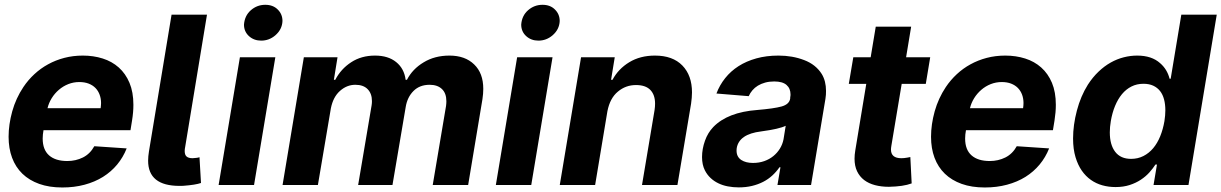

<svg xmlns="http://www.w3.org/2000/svg" viewBox="-20 -790 5216 820"><path d="M246.1 10.7Q190.3 10.7 147.5 -4.6Q104.8 -19.9 75.6 -48.1Q46.5 -76.3 31.6 -116.3Q16.7 -156.2 16.7 -206Q16.7 -258.2 32.3 -314.6Q47.9 -370.4 79.9 -418.3Q100.1 -448.5 126.8 -473.2Q153.4 -497.9 185.4 -515.4Q217.3 -533 254.6 -542.8Q291.9 -552.6 333.8 -552.6Q379.3 -552.6 418.7 -540.1Q458.1 -527.7 487.2 -501.8Q516.3 -475.9 533 -436.3Q549.7 -396.7 549.7 -342.3Q549.7 -326.7 548.3 -310.2Q546.9 -293.7 544 -275.6L537.3 -234H165.8Q164.1 -224.8 163.2 -215.7Q162.3 -206.7 162.3 -198.2Q162.3 -150.6 189.6 -126.4Q217 -102.3 267.4 -102.3Q303.6 -102.3 334.2 -117.5Q364.7 -132.8 382.8 -165.5L521 -156.2Q506 -118.3 480.5 -87.4Q454.9 -56.5 419.9 -34.6Q384.9 -12.8 341.1 -1.1Q297.2 10.7 246.1 10.7ZM409.8 -327.8Q410.5 -333.5 411 -339Q411.6 -344.5 411.6 -349.8Q411.6 -369 405.5 -385.5Q399.5 -402 387.8 -414.1Q376.1 -426.1 358.7 -432.9Q341.3 -439.6 318.5 -439.6Q294 -439.6 271.7 -430.8Q249.3 -421.9 231.4 -406.4Q213.4 -391 200.8 -370.6Q188.2 -350.1 182.9 -327.8Z M746.8 3.9Q612.6 3.9 612.6 -103.7Q612.6 -112.9 613.5 -122.7Q614.3 -132.5 616.1 -143.1L712.7 -727.3H864L771 -163.4Q768.8 -153.1 768.8 -145.2Q768.8 -128.2 777.2 -121.3Q785.5 -114.3 802.6 -114.3Q823.9 -115.4 832 -118.6L838.4 -8.5Q815.7 -0.4 762.4 3.6Z M1095.5 -616.5Q1064.6 -616.5 1043.3 -635.7Q1022 -655.2 1022 -685Q1024.9 -723 1051.1 -746.1Q1077.8 -769.5 1112.9 -769.5Q1146.3 -769.5 1166.2 -749.3Q1186.4 -729.4 1186.4 -700.3Q1185 -664.1 1155.5 -638.8Q1129.3 -616.5 1095.5 -616.5ZM1065 0H913.7L1004.6 -545.5H1155.9Z M1979.4 0H1828.1L1884.9 -337Q1885.7 -342.7 1886 -347.7Q1886.4 -352.6 1886.4 -357.6Q1886.4 -391.7 1867.4 -409.8Q1848.4 -427.9 1815 -427.9Q1772.4 -427.9 1746.1 -401.6Q1719.5 -375 1712.7 -333.1L1656.2 0H1509.6L1567.1 -340.2Q1567.8 -345.2 1568.2 -349.6Q1568.5 -354 1568.5 -358.3Q1568.5 -390.3 1550.2 -409.1Q1532 -427.9 1497.5 -427.9Q1461.3 -427.9 1431.8 -401.6Q1402.7 -375.7 1393.1 -327.4L1337.7 0H1186.8L1277.7 -545.5H1421.5L1405.9 -449.2H1411.9Q1436.1 -495.7 1479.8 -524.1Q1523.1 -552.6 1581.7 -552.6Q1637.8 -552.6 1671.9 -524.9Q1706.3 -497.2 1712.4 -449.2H1718Q1741.8 -495.4 1789.4 -523.8Q1836.6 -552.6 1899.5 -552.6Q1966.3 -552.6 2005 -514.9Q2044 -477.6 2044 -410.5Q2044 -400.2 2043.1 -389.2Q2042.3 -378.2 2040.5 -366.8Z M2279.5 -616.5Q2248.6 -616.5 2227.3 -635.7Q2206 -655.2 2206 -685Q2208.8 -723 2235.1 -746.1Q2261.7 -769.5 2296.9 -769.5Q2330.3 -769.5 2350.1 -749.3Q2370.4 -729.4 2370.4 -700.3Q2369 -664.1 2339.5 -638.8Q2313.2 -616.5 2279.5 -616.5ZM2248.9 0H2097.7L2188.6 -545.5H2339.8Z M2873.2 0H2721.9L2775.6 -320.3Q2777.7 -334.5 2777.7 -347.3Q2777.7 -384.9 2757.5 -405.9Q2737.2 -426.8 2696.4 -426.8Q2652.3 -426.8 2619 -398.8Q2585.2 -371.1 2574.2 -315.3L2521.7 0H2370.7L2461.6 -545.5H2605.5L2589.8 -449.2H2595.9Q2620.7 -495.7 2667.3 -524.1Q2713.8 -552.6 2777.3 -552.6Q2853 -552.6 2894.2 -510.3Q2935.4 -468 2935.4 -395.2Q2935.4 -383.9 2934.3 -372Q2933.2 -360.1 2931.5 -347.3Z M3135.3 10.3Q3110.8 10.3 3088.6 6Q3066.4 1.8 3047.8 -7.3Q3029.1 -16.3 3014.6 -30Q3000 -43.7 2990.4 -62.5Q2978.3 -86.3 2978.3 -119.3Q2978.3 -153.8 2990.8 -188.9Q3002.8 -223 3026.3 -247.5Q3087.4 -310.7 3214.1 -320.3Q3285.5 -326.3 3317.8 -335.2Q3351.2 -344.5 3354.8 -369.3Q3354.8 -372.2 3354.9 -374.3Q3355.1 -376.4 3355.5 -378.2Q3355.8 -380 3356 -381.9Q3356.2 -383.9 3356.2 -386.4Q3356.2 -412.3 3339.1 -427.2Q3322.1 -442.1 3286.6 -442.1Q3265.3 -442.1 3247.9 -437.3Q3230.5 -432.5 3216.8 -424.2Q3203.1 -415.8 3193.4 -404.3Q3183.6 -392.8 3177.6 -379.3L3039.8 -390.6Q3053.3 -426.5 3077.1 -456.3Q3100.9 -486.2 3134.2 -507.5Q3167.6 -528.8 3210.4 -540.7Q3253.2 -552.6 3304.7 -552.6Q3364.7 -552.6 3414.4 -533.4Q3464.1 -514.6 3489.7 -473.7Q3507.8 -443.9 3507.8 -401.6Q3507.8 -393.5 3507.3 -385.1Q3506.7 -376.8 3505.3 -367.9L3443.9 0H3300.4L3313.2 -75.6H3308.9Q3295.8 -56.5 3278.4 -40.5Q3261 -24.5 3239.2 -13.3Q3217.3 -2.1 3191.4 4.1Q3165.5 10.3 3135.3 10.3ZM3196 -94.1Q3221.9 -94.1 3244 -101.9Q3266 -109.7 3282.8 -123.4Q3299.7 -137.1 3310.9 -155.4Q3322.1 -173.7 3326.3 -195L3335.6 -252.8Q3308.9 -239.3 3230.5 -228.7Q3136.4 -217.3 3126.4 -157.3Q3126.1 -154.5 3125.9 -151.8Q3125.7 -149.1 3125.7 -146.7Q3125.7 -120.4 3145.6 -106.9Q3165.1 -94.1 3196 -94.1Z M3776.3 7.8Q3744 7.8 3717 0.7Q3690 -6.4 3670.6 -21.1Q3651.3 -35.9 3640.4 -58.6Q3629.6 -81.3 3629.6 -112.2Q3629.6 -128.9 3632.8 -147.7L3679.7 -431.8H3605.1L3624.3 -545.5H3698.5L3720.2 -676.1H3871.4L3849.8 -545.5H3952.8L3933.9 -431.8H3831L3786.9 -167.6Q3785.2 -157.7 3785.2 -151.3Q3785.2 -114.3 3829.5 -114.3Q3835.2 -114.3 3841.4 -114.9Q3847.7 -115.4 3854.8 -116.8L3867.9 -119.3L3873.6 -6.7Q3855.5 0 3831.3 3.6Q3807.2 7.1 3776.3 7.8Z M4185.7 10.7Q4130 10.7 4087.2 -4.6Q4044.4 -19.9 4015.3 -48.1Q3986.2 -76.3 3971.2 -116.3Q3956.3 -156.2 3956.3 -206Q3956.3 -258.2 3971.9 -314.6Q3987.6 -370.4 4019.5 -418.3Q4039.8 -448.5 4066.4 -473.2Q4093 -497.9 4125 -515.4Q4157 -533 4194.2 -542.8Q4231.5 -552.6 4273.4 -552.6Q4318.9 -552.6 4358.3 -540.1Q4397.7 -527.7 4426.8 -501.8Q4456 -475.9 4472.7 -436.3Q4489.3 -396.7 4489.3 -342.3Q4489.3 -326.7 4487.9 -310.2Q4486.5 -293.7 4483.7 -275.6L4476.9 -234H4105.5Q4103.7 -224.8 4102.8 -215.7Q4101.9 -206.7 4101.9 -198.2Q4101.9 -150.6 4129.3 -126.4Q4156.6 -102.3 4207 -102.3Q4243.3 -102.3 4273.8 -117.5Q4304.3 -132.8 4322.4 -165.5L4460.6 -156.2Q4445.7 -118.3 4420.1 -87.4Q4394.5 -56.5 4359.6 -34.6Q4324.6 -12.8 4280.7 -1.1Q4236.9 10.7 4185.7 10.7ZM4349.4 -327.8Q4350.1 -333.5 4350.7 -339Q4351.2 -344.5 4351.2 -349.8Q4351.2 -369 4345.2 -385.5Q4339.1 -402 4327.4 -414.1Q4315.7 -426.1 4298.3 -432.9Q4280.9 -439.6 4258.2 -439.6Q4233.7 -439.6 4211.3 -430.8Q4188.9 -421.9 4171 -406.4Q4153.1 -391 4140.4 -370.6Q4127.8 -350.1 4122.5 -327.8Z M4744.3 8.9Q4714.5 8.9 4687.9 1.4Q4661.2 -6 4639 -21.7Q4616.8 -37.3 4600.1 -61.3Q4583.5 -85.2 4573.5 -118.3Q4562.9 -153.4 4562.9 -198.2Q4562.9 -256 4579.2 -317.8Q4595.5 -379.6 4626.1 -428.3Q4647 -460.6 4671.9 -484.2Q4696.7 -507.8 4723.7 -522.9Q4750.7 -538 4779.3 -545.3Q4807.9 -552.6 4836.6 -552.6Q4898.8 -552.6 4934.7 -520.2Q4964.8 -494.3 4975.1 -453.8H4979.8L5025.2 -727.3H5176.5L5055.8 0H4906.6L4921.2 -87.4H4914.8Q4904.1 -70.7 4888.7 -53.4Q4873.2 -36.2 4852.3 -22.4Q4831.3 -8.5 4804.5 0.2Q4777.7 8.9 4744.3 8.9ZM4810.7 -111.5Q4839.5 -111.5 4863.3 -123.6Q4887.1 -135.7 4905 -157Q4922.9 -178.3 4935 -207.9Q4947.1 -237.6 4953.1 -272.7Q4954.9 -285.2 4956 -296.7Q4957 -308.2 4957 -318.9Q4957 -344.5 4951.5 -365.4Q4946 -386.4 4934.5 -401.1Q4922.9 -415.8 4905.4 -424Q4887.8 -432.2 4863.6 -432.2Q4835.2 -432.2 4812.3 -420.6Q4789.4 -409.1 4771.8 -388Q4754.3 -366.8 4742.2 -337.5Q4730.1 -308.2 4724.1 -272.7Q4719.8 -247.2 4719.8 -224.8Q4719.8 -171.5 4742.9 -141.5Q4766 -111.5 4810.7 -111.5Z"/></svg>

Font: Linik Sans
Style: Bold Italic
Weight: 700
Italic angle: 9°
Designer: Fonts by Rasmus Andersson / Changes by Cristiano Sobral with parts from Marc Monis
Foundry: rsms
Version: Version 3.020; ttfautohint (v1.6)